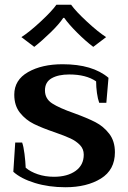

<svg xmlns="http://www.w3.org/2000/svg" viewBox="-20 -777 537 807"><path d="M70 -621Q103 -642 150.5 -686Q198 -730 217 -757H279Q298 -730 345.5 -686Q393 -642 426 -621L372 -580Q340 -604 304 -640Q268 -676 250 -702H246Q229 -676 192.5 -640.5Q156 -605 124 -580ZM36 -55 44 -178H73Q79 -162 83 -130Q87 -98 88 -72Q108 -55 139 -44.5Q170 -34 207 -34Q263 -34 297.5 -58.5Q332 -83 332 -127Q332 -151 316 -167.5Q300 -184 276.5 -195Q253 -206 210 -221Q157 -239 122.5 -256Q88 -273 64 -303Q40 -333 40 -379Q40 -441 98 -474Q156 -507 243 -507Q369 -507 436 -450L427 -345H397Q391 -361 387.5 -386Q384 -411 384 -435Q342 -464 271 -464Q225 -464 197 -448Q169 -432 169 -397Q169 -362 199 -342.5Q229 -323 292 -301Q347 -281 381 -263.5Q415 -246 439 -215Q463 -184 463 -137Q463 -63 404 -26.5Q345 10 255 10Q185 10 126.5 -8Q68 -26 36 -55Z"/></svg>

Font: Trirong SemiBold
Style: Regular
Weight: 600
Designer: Katatrad Team
Foundry: CadsonDemak
Version: Version 1.000